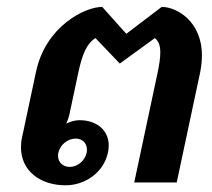

<svg xmlns="http://www.w3.org/2000/svg" viewBox="-20 -537 623 565"><path d="M214.2 -183.3C200 -183.3 187.5 -179.2 175 -173.3C179.2 -182.5 182.5 -192.5 184.2 -200L210.8 -325C223.3 -383.3 237.5 -410 260.8 -425L332.5 -350L435.8 -425C446.7 -415.8 451.7 -403.3 451.7 -382.5C451.7 -367.5 449.2 -349.2 444.2 -325L375 0H500L569.2 -325C572.5 -342.5 574.2 -359.2 574.2 -374.2C574.2 -474.2 500 -516.7 455.8 -516.7L351.7 -437.5L280.8 -516.7C230 -516.7 114.2 -460 85.8 -325L45 -133.3C42.5 -123.3 41.7 -113.3 41.7 -103.3C41.7 -35 97.5 8.3 173.3 8.3C230 8.3 285 -29.2 297.5 -87.5C299.2 -95 300 -101.7 300 -108.3C300 -155 263.3 -183.3 214.2 -183.3ZM202.5 -129.2C222.5 -129.2 235.8 -115.8 235.8 -96.7C235.8 -93.3 235.8 -90.8 235 -87.5C230 -64.2 208.3 -45.8 185 -45.8C165 -45.8 150.8 -60 150.8 -78.3C150.8 -81.7 150.8 -84.2 151.7 -87.5C156.7 -110.8 179.2 -129.2 202.5 -129.2Z"/></svg>

Font: BoonHome
Style: Bold Oblique
Weight: 700
Italic angle: -12°
Designer: Sungsit Sawaiwan
Foundry: Sungsit Sawaiwan
Version: Version 0.2